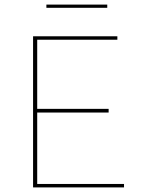

<svg xmlns="http://www.w3.org/2000/svg" viewBox="-20 -816 619 836"><path d="M447 -796V-782H182V-796ZM142 -15H520V0H124V-658H491V-643H142V-342H453V-326H142Z"/></svg>

Font: EauTestSC Thin
Style: Regular
Weight: 250
Designer: Christian Thalmann (Catharsis Fonts)
Version: Version 0.001;PS 000.001;hotconv 1.0.88;makeotf.lib2.5.64775